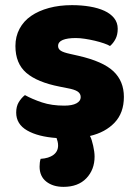

<svg xmlns="http://www.w3.org/2000/svg" viewBox="-20 -522 532 747"><path d="M330 7Q334 14 337 24Q340 34 342.5 45Q345 56 346.5 67Q348 78 348 87Q348 138 316 171.5Q284 205 227 205Q186 205 160 184.5Q134 164 134 126Q134 109 138 96Q170 94 188 80.5Q206 67 206 44Q206 36 204 28Q202 20 200 15Q128 10 85.5 -14.5Q43 -39 43 -84Q43 -108 53 -124.5Q63 -141 77 -152Q106 -136 143.5 -123.5Q181 -111 230 -111Q261 -111 277.5 -120Q294 -129 294 -144Q294 -158 282 -166Q270 -174 242 -179L212 -185Q125 -202 82.5 -238.5Q40 -275 40 -343Q40 -380 56 -410Q72 -440 101 -460Q130 -480 170.5 -491Q211 -502 260 -502Q297 -502 329.5 -496.5Q362 -491 386 -480Q410 -469 424 -451.5Q438 -434 438 -410Q438 -387 429.5 -370.5Q421 -354 408 -343Q400 -348 384 -353.5Q368 -359 349 -363.5Q330 -368 310.5 -371Q291 -374 275 -374Q242 -374 224 -366.5Q206 -359 206 -343Q206 -332 216 -325Q226 -318 254 -312L285 -305Q381 -283 421.5 -244.5Q462 -206 462 -145Q462 -83 426 -45Q390 -7 330 7Z"/></svg>

Font: Baloo
Style: Regular
Weight: 400
Designer: Sarang Kulkarni and Ek Type
Foundry: Ek Type
Version: Version 1.443;PS 1.000;hotconv 16.6.51;makeotf.lib2.5.65220;